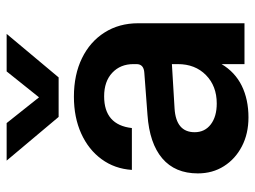

<svg xmlns="http://www.w3.org/2000/svg" viewBox="-115 -641 768 578"><g transform="rotate(-90 269.0 -352.0)"><path d="M325 -559.5H206L74.5 -716H187.5L265 -618.5L343 -716H456ZM488 -320V0H365V-69Q341 -28.5 299.8 -8.2Q258.5 12 204.5 12Q155.5 12 117.5 -7.8Q79.5 -27.5 57.8 -61.8Q36 -96 36 -140.5Q36 -209 81.2 -247.5Q126.5 -286 212 -292L338.5 -301.5Q365 -303 365 -325V-334.5Q365 -373.5 339 -398Q313 -422.5 268 -422.5Q182 -422.5 172.5 -339H46.5Q50 -391 78.8 -430.2Q107.5 -469.5 156 -491.5Q204.5 -513.5 267 -513.5Q333 -513.5 382.8 -489.2Q432.5 -465 460.2 -421.2Q488 -377.5 488 -320ZM160 -150Q160 -119.5 183.5 -101.5Q207 -83.5 246.5 -83.5Q299 -83.5 332 -116Q365 -148.5 365 -200.5V-218.5L231.5 -210.5Q160 -206 160 -150Z"/></g></svg>

Font: Overused Grotesk SemiBold
Style: Regular
Weight: 610
Version: Version 0.004